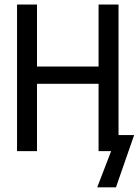

<svg xmlns="http://www.w3.org/2000/svg" viewBox="-20 -658 604 836"><path d="M496.1 -69.8V-638.2H409.2V-368.2H141.1V-638.2H54.2V0H141.1V-293H409.2V0H463.9L403.3 157.7H484.9L564 -69.8Z"/></svg>

Font: CodeNewRoman Nerd Font Mono
Style: Regular
Weight: 400
Monospace: yes
Designer: Sam Radian
Foundry: Code New Roman
Version: Version 2.00 November 29, 2014;Nerd Fonts 3.2.1